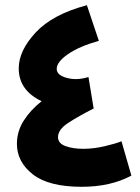

<svg xmlns="http://www.w3.org/2000/svg" viewBox="-20 -712 540 738"><path d="M447 -169Q425 -160 382.5 -150Q340 -140 300 -140Q260 -140 231.5 -150.5Q203 -161 203 -185Q203 -214 242 -239.5Q281 -265 340 -295L320 -416Q276 -402 237 -412.5Q198 -423 198 -447Q198 -474 241.5 -504Q285 -534 360 -555L314 -692Q182 -657 117 -587Q52 -517 52 -449Q52 -365 140 -323Q97 -289 71 -248Q45 -207 45 -159Q45 -90 106 -42Q167 6 294 6Q405 6 485 -37Z"/></svg>

Font: Noto Sans Arabic Extra
Style: Regular
Weight: 800
Designer: Nadine Chahine - Monotype Design Team
Foundry: Monotype Imaging Inc.
Version: Version 1.902